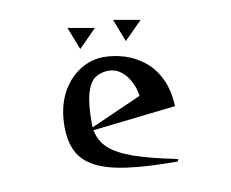

<svg xmlns="http://www.w3.org/2000/svg" viewBox="-81 -850 1163 967"><g transform="rotate(-10 500.0 -366.5)"><path d="M600 -630 555 -746 692 -722ZM322 -746 458 -722 367 -630ZM753 13Q599 13 496 -1Q393 -15 333 -47Q273 -79 247 -131Q221 -183 221 -258Q221 -355 257 -425Q293 -495 351.5 -532.5Q410 -570 475 -570Q527 -570 580 -554Q633 -538 679 -502Q725 -466 754 -407.5Q783 -349 787 -264L362 -216Q371 -161 412.5 -122.5Q454 -84 538 -55Q622 -26 757 1ZM620 -346Q615 -385 597 -420Q579 -455 551 -476.5Q523 -498 489 -498Q449 -498 420 -479Q391 -460 375 -406.5Q359 -353 359 -250Q359 -245 359 -240.5Q359 -236 360 -231Z"/></g></svg>

Font: Reggae One
Style: Regular
Weight: 400
Designer: Fontworks Inc.
Foundry: Fontworks Inc.
Version: Version 1.100